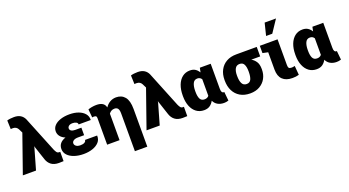

<svg xmlns="http://www.w3.org/2000/svg" viewBox="-68 -1540 4533 2492"><g transform="rotate(-20 2199.0 -293.5)"><path d="M492.2 9.3Q425.3 9.3 386 -20.8Q346.7 -50.8 329.6 -103L263.7 -301.8L260.7 -302.2L260.3 -290L177.2 0H-4.9L179.2 -524.9L153.3 -577.1Q144 -596.7 126 -608.2Q107.9 -619.6 85.4 -619.6Q74.2 -619.6 68.4 -619.6Q62.5 -619.6 53.2 -617.7L48.8 -738.3Q67.4 -744.6 94.2 -747.6Q121.1 -750.5 145.5 -750.5Q198.7 -750.5 233.9 -728.8Q269 -707 287.1 -667L485.4 -176.8Q496.6 -151.4 508.5 -136.2Q520.5 -121.1 539.6 -121.1Q544.9 -121.1 548.1 -120.8Q551.3 -120.6 555.7 -121.1L555.2 7.3Q532.2 9.3 492.2 9.3Z M834 10.3Q762.7 10.3 705.6 -9.3Q648.4 -28.8 615.2 -64.7Q582 -100.6 582 -149.9Q582 -238.3 683.1 -272.5Q639.6 -290 615.5 -320.3Q591.3 -350.6 591.3 -389.6Q591.3 -435.5 622.6 -468.8Q653.8 -502 708.3 -520Q762.7 -538.1 832.5 -538.1Q902.8 -538.1 956.8 -517.8Q1010.7 -497.6 1041 -461.4Q1071.3 -425.3 1069.3 -376.5L1068.4 -373.5H902.3Q902.3 -395 881.6 -405.5Q860.8 -416 832.5 -416Q796.9 -416 779.8 -401.4Q762.7 -386.7 762.7 -368.2Q762.7 -346.2 782.7 -334Q802.7 -321.8 836.4 -321.8H920.9V-217.8H836.4Q796.9 -217.8 774.7 -203.1Q752.4 -188.5 752.4 -165.5Q752.4 -143.6 773.2 -127.4Q793.9 -111.3 834 -111.3Q868.7 -111.3 889.6 -123.5Q910.6 -135.7 910.6 -156.2H1077.1L1078.1 -153.3Q1080.1 -100.6 1047.4 -64.2Q1014.6 -27.8 958.5 -8.8Q902.3 10.3 834 10.3Z M1469.2 202.6V-317.9Q1469.2 -366.7 1453.9 -387Q1438.5 -407.2 1408.2 -407.2Q1360.4 -407.2 1331.1 -366.2V0H1159.7V-367.7Q1159.7 -386.2 1152.1 -393.6Q1144.5 -400.9 1127 -400.9Q1118.2 -400.9 1116.2 -401.4Q1114.3 -401.9 1098.6 -398.9L1087.9 -512.7Q1106 -520.5 1138.4 -526.6Q1170.9 -532.7 1203.1 -532.7Q1304.2 -532.7 1324.2 -463.4Q1325.2 -460.9 1325.9 -458.3Q1326.7 -455.6 1327.1 -453.1Q1353.5 -493.7 1392.1 -515.9Q1430.7 -538.1 1477.1 -538.1Q1553.2 -538.1 1596.9 -485.4Q1640.6 -432.6 1640.6 -317.9V202.6Z M2200.7 9.3Q2133.8 9.3 2094.5 -20.8Q2055.2 -50.8 2038.1 -103L1972.2 -301.8L1969.2 -302.2L1968.8 -290L1885.7 0H1703.6L1887.7 -524.9L1861.8 -577.1Q1852.5 -596.7 1834.5 -608.2Q1816.4 -619.6 1793.9 -619.6Q1782.7 -619.6 1776.9 -619.6Q1771 -619.6 1761.7 -617.7L1757.3 -738.3Q1775.9 -744.6 1802.7 -747.6Q1829.6 -750.5 1854 -750.5Q1907.2 -750.5 1942.4 -728.8Q1977.5 -707 1995.6 -667L2193.8 -176.8Q2205.1 -151.4 2217 -136.2Q2229 -121.1 2248 -121.1Q2253.4 -121.1 2256.6 -120.8Q2259.8 -120.6 2264.2 -121.1L2263.7 7.3Q2240.7 9.3 2200.7 9.3Z M2498 10.3Q2436.5 10.3 2392.1 -22.5Q2347.7 -55.2 2323.5 -114.5Q2299.3 -173.8 2299.3 -252.9V-263.2Q2299.3 -345.7 2323.2 -407.5Q2347.2 -469.2 2391.6 -503.7Q2436 -538.1 2497.1 -538.1Q2540.5 -538.1 2569.6 -519.5Q2598.6 -501 2619.6 -467.3L2631.8 -527.3H2781.7V-183.1Q2781.7 -149.4 2790.5 -135.5Q2799.3 -121.6 2814.5 -121.6Q2819.3 -121.6 2822.3 -122.6L2834.5 0Q2817.4 5.9 2802.2 8.1Q2787.1 10.3 2772.5 10.3Q2722.7 10.3 2686 -10.5Q2649.4 -31.2 2630.4 -71.8Q2608.4 -32.2 2576.9 -11Q2545.4 10.3 2498 10.3ZM2550.3 -120.1Q2589.4 -120.1 2610.4 -147V-375.5Q2590.3 -407.2 2552.2 -407.2Q2509.3 -407.2 2490.5 -367.7Q2471.7 -328.1 2471.7 -263.2V-252.9Q2471.7 -189.5 2489 -154.8Q2506.3 -120.1 2550.3 -120.1Z M3134.8 10.3Q3054.2 10.3 2996.8 -23.7Q2939.5 -57.6 2908.9 -118.4Q2878.4 -179.2 2878.4 -259.3V-269Q2878.4 -345.7 2909.2 -404.1Q2939.9 -462.4 2997.6 -495.4Q3055.2 -528.3 3136.2 -528.3H3418V-397H3294.4Q3330.6 -377.4 3356 -340.1Q3381.3 -302.7 3381.3 -239.3V-229Q3381.3 -162.1 3351.6 -107.9Q3321.8 -53.7 3266.6 -21.7Q3211.4 10.3 3134.8 10.3ZM3132.3 -120.1Q3176.3 -120.1 3193.4 -157.5Q3210.4 -194.8 3210.4 -259.3V-269Q3210.4 -327.1 3193.1 -362.1Q3175.8 -397 3132.3 -397Q3088.4 -397 3069.1 -361.6Q3049.8 -326.2 3049.8 -269V-259.3Q3049.8 -194.3 3068.8 -157.2Q3087.9 -120.1 3132.3 -120.1Z M3717.3 10.3Q3628.9 10.3 3581.5 -35.9Q3534.2 -82 3534.2 -172.9V-412.1L3460.4 -427.7V-528.3H3705.6V-172.9Q3705.6 -144 3715.1 -132.6Q3724.6 -121.1 3748 -121.1Q3763.7 -121.1 3769.8 -121.8Q3775.9 -122.6 3796.9 -127.4L3807.6 -1.5Q3784.2 4.9 3764.4 7.6Q3744.6 10.3 3717.3 10.3ZM3580.6 -620.1 3622.6 -790H3779.3L3666 -620.1Z M4052.7 10.3Q3991.2 10.3 3946.8 -22.5Q3902.3 -55.2 3878.2 -114.5Q3854 -173.8 3854 -252.9V-263.2Q3854 -345.7 3877.9 -407.5Q3901.9 -469.2 3946.3 -503.7Q3990.7 -538.1 4051.8 -538.1Q4095.2 -538.1 4124.3 -519.5Q4153.3 -501 4174.3 -467.3L4186.5 -527.3H4336.4V-183.1Q4336.4 -149.4 4345.2 -135.5Q4354 -121.6 4369.1 -121.6Q4374 -121.6 4377 -122.6L4389.2 0Q4372.1 5.9 4356.9 8.1Q4341.8 10.3 4327.1 10.3Q4277.3 10.3 4240.7 -10.5Q4204.1 -31.2 4185.1 -71.8Q4163.1 -32.2 4131.6 -11Q4100.1 10.3 4052.7 10.3ZM4105 -120.1Q4144 -120.1 4165 -147V-375.5Q4145 -407.2 4106.9 -407.2Q4064 -407.2 4045.2 -367.7Q4026.4 -328.1 4026.4 -263.2V-252.9Q4026.4 -189.5 4043.7 -154.8Q4061 -120.1 4105 -120.1Z"/></g></svg>

Font: Roboto Slab Black
Style: Regular
Weight: 900
Designer: Google
Version: Version 2.000; ttfautohint (v1.8.1.43-b0c9)